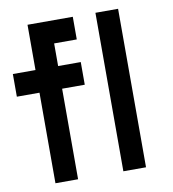

<svg xmlns="http://www.w3.org/2000/svg" viewBox="-86 -853 838 928"><g transform="rotate(-10 333.5 -389.0)"><path d="M222.2 -555.6H333.3V-444.4H222.2V0H111.1V-444.4H0V-555.6H111.1V-777.8H333.3V-666.7H222.2ZM555.6 0H444.4V-777.8H555.6Z"/></g></svg>

Font: Pixeloid Mono
Style: Regular
Weight: 400
Monospace: yes
Designer: GGBotNet
Foundry: GGBotNet
Version: 0.5